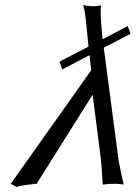

<svg xmlns="http://www.w3.org/2000/svg" viewBox="-20 -718 534 750"><path d="M479 -616.2 489.7 -585.9 385.3 -531.7 443.8 -87.9Q456.1 -25.9 463.4 2.9Q463.4 2.9 437.5 0Q434.1 0 432.1 0Q430.7 0 406.7 0.5L381.3 2.9Q379.9 -15.6 378.4 -41.5Q376.5 -78.6 372.6 -108.9L341.8 -348.1L123 0Q67.9 4.4 44.4 12.2L22 0L336.4 -443.8L329.6 -502.4L223.1 -446.8L212.4 -477.1L325.7 -536.1Q322.8 -562 318.4 -610.4Q315.9 -639.6 314.9 -645L310.5 -675.3L305.2 -698.2Q325.2 -693.8 341.3 -693.4Q362.3 -693.8 374.5 -696.8Q372.6 -671.4 373.5 -649.9Q373.5 -647.9 377 -604.5Q378.9 -581.5 379.4 -575.2L380.9 -564.9Z"/></svg>

Font: Linux Biolinum Slanted O
Style: Slanted
Weight: 400
Designer: Philipp H. Poll
Foundry: Philipp H. Poll
Version: Version 1.0.4